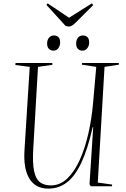

<svg xmlns="http://www.w3.org/2000/svg" viewBox="-20 -1103 746 1137"><path d="M559 -22 644 -10 643 0H517L510 -12L532 -350H529Q499 -218 461 -138Q423 -58 375 -22Q327 14 266 14Q191 14 154.5 -44.5Q118 -103 125 -214L156 -707L71 -718L72 -730H290V-719L205 -707L177 -223Q172 -139 181.5 -91.5Q191 -44 216 -24.5Q241 -5 281 -5Q336 -5 379 -46.5Q422 -88 453 -157.5Q484 -227 503.5 -313.5Q523 -400 531 -491L550 -707L465 -720L466 -730H684V-720L599 -707ZM259 -845Q259 -866 270 -879.5Q281 -893 300 -893Q316 -893 326 -883.5Q336 -874 336 -851Q336 -832 325.5 -817.5Q315 -803 297 -803Q281 -803 270 -813.5Q259 -824 259 -845ZM431 -845Q431 -866 441.5 -879.5Q452 -893 471 -893Q488 -893 498 -883Q508 -873 508 -851Q508 -832 497 -817.5Q486 -803 468 -803Q452 -803 441.5 -813.5Q431 -824 431 -845ZM255 -1074 262 -1083 389 -998 524 -1083 532 -1073 428 -969Q405 -946 389 -946Q377 -946 367 -951Z"/></svg>

Font: Literata 72pt ExtraLight
Style: Italic
Weight: 200
Italic angle: -2°
Designer: Latin by Veronika Burian and Jose Scaglione. Greek by Irene Vlachou. Cyrillic by Vera Evstafieva
Foundry: TypeTogether
Version: Version 3.002